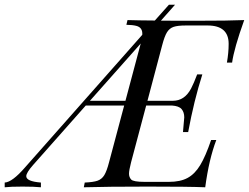

<svg xmlns="http://www.w3.org/2000/svg" viewBox="-100 -793 1054 813"><path d="M494.1 -602.1 496.1 -608.9 280.8 -366.2H431.2ZM815.9 -200.2Q784.7 -118.2 769 0Q701.2 -2.9 527.1 -2.9Q353 -2.9 254.9 0L258.8 -20Q294.9 -21.5 313 -27.8Q331.1 -34.2 341.6 -51.3Q352.1 -68.4 361.8 -106L425.8 -346.2H263.2L40 -94.2Q11.2 -61.5 11.2 -46.9Q11.2 -24.9 73.2 -20V0Q46.4 -2.9 -4.6 -2.9Q-55.7 -2.9 -80.1 0V-20Q-48.3 -21.5 5.9 -84L502.4 -645.5Q504.9 -676.8 476.6 -683.6Q461.9 -687.5 435.1 -688L439.9 -708Q488.3 -706.5 555.7 -706.1L615.2 -772.9H641.1L581.5 -705.6Q624 -705.1 661.1 -705.1H727.1Q871.1 -705.1 934.1 -708Q891.1 -588.4 882.8 -527.8H860.8Q868.2 -569.3 868.2 -607.4Q868.2 -684.6 779.8 -685.1H687Q652.3 -685.1 635 -679.2Q617.7 -673.3 607.2 -656.5Q596.7 -639.6 586.9 -602.1L524.4 -366.2H631.8Q681.6 -366.2 709 -418Q720.7 -440.4 734.9 -478H756.8Q721.2 -366.2 696.8 -233.9H674.8L680.2 -295.9Q680.2 -317.9 668.9 -331.1Q657.7 -344.2 627.9 -346.2H519L455.1 -106Q446.3 -71.8 446.3 -57.4Q446.3 -43 455.3 -33Q464.4 -22.9 512.2 -22.9H615.2Q663.6 -22.9 694.3 -39.6Q725.1 -56.2 747.8 -93.8Q770.5 -131.3 793.9 -200.2Z"/></svg>

Font: PlayfairDisplay-Italic
Style: Italic
Weight: 400
Italic angle: -14°
Designer: Claus Eggers Sørensen
Foundry: Claus Eggers Sørensen
Version: Version 1.002;PS 001.002;hotconv 1.0.70;makeotf.lib2.5.58329